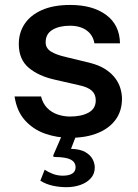

<svg xmlns="http://www.w3.org/2000/svg" viewBox="-20 -547 558 776"><path d="M263.5 10Q209.5 10 161.2 -7.2Q113 -24.5 80.2 -61.5Q47.5 -98.5 39 -157H146Q153 -128.5 170.8 -110.5Q188.5 -92.5 213 -84.2Q237.5 -76 263 -76Q309.5 -76 338.2 -92Q367 -108 367 -141.5Q367 -166 351 -180.5Q335 -195 300 -202.5L201.5 -225Q136 -239.5 96.2 -273Q56.5 -306.5 56 -367.5Q55.5 -413.5 79 -449.5Q102.5 -485.5 149 -506.2Q195.5 -527 264 -527Q354.5 -527 409 -486.8Q463.5 -446.5 465 -372H361.5Q356 -405.5 330 -424.2Q304 -443 262.5 -443Q219.5 -443 192 -426.5Q164.5 -410 164.5 -376Q164.5 -352.5 185.5 -339Q206.5 -325.5 248.5 -316L341.5 -293.5Q381.5 -283.5 407 -266.5Q432.5 -249.5 447 -229.2Q461.5 -209 467.2 -187.8Q473 -166.5 473 -148.5Q473 -98.5 447.2 -63.2Q421.5 -28 374.5 -9Q327.5 10 263.5 10ZM363 130Q363 155.5 347.2 173.2Q331.5 191 305.5 200.2Q279.5 209.5 248.5 209.5Q219.5 209.5 192.8 203.5Q166 197.5 143 183.5L160.5 139Q175 148.5 193.5 155.8Q212 163 234 163Q259.5 163 272.5 154.2Q285.5 145.5 285.5 129.5Q285.5 109 266.8 98.5Q248 88 203 87.5Q197.5 87.5 195.8 85.8Q194 84 196 79L232.5 -5H290L267 54.5Q303 55.5 324 67.2Q345 79 354 96Q363 113 363 130Z"/></svg>

Font: Public Sans SemiBold
Style: Regular
Weight: 600
Designer: The Public Sans Project Authors: Dan O. Williams and USWDS (Libre Franklin designed by Pablo Impallari and Rodrigo Fuenz
Version: Version 1.007